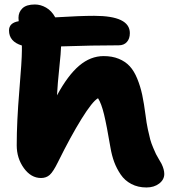

<svg xmlns="http://www.w3.org/2000/svg" viewBox="-20 -766 749 852"><path d="M162.1 23.9Q117.7 23.9 85.9 -20Q54.2 -64 54.2 -121.1Q54.2 -226.1 65.7 -362.8Q77.1 -499.5 77.1 -541V-564Q20 -581.5 20 -630.9Q20 -664.6 63 -671.9Q62 -676.8 62 -687Q62 -712.4 79.6 -729.2Q97.2 -746.1 134.8 -746.1Q160.2 -746.1 184.6 -732.2Q209 -718.3 225.1 -689Q335.4 -695.8 397.9 -695.8Q556.2 -695.8 556.2 -619.1Q556.2 -594.2 543 -579.6Q529.8 -564.9 506.8 -564.9Q391.6 -564.9 251 -560.1Q250.5 -535.2 243.2 -465.8Q235.8 -396.5 232.9 -342.8Q281.2 -432.1 331.5 -474.6Q381.8 -517.1 439.9 -517.1Q478 -517.1 507.1 -505.1Q536.1 -493.2 555.4 -472.4Q574.7 -451.7 588.9 -417.2Q603 -382.8 611.1 -345Q619.1 -307.1 626 -253.9Q629.9 -221.2 636 -192.6Q642.1 -164.1 646.7 -147Q651.4 -129.9 660.2 -109.4Q668.9 -88.9 672.1 -82.5Q675.3 -76.2 685.5 -58.6Q695.8 -41 696.8 -39.1Q709 -13.7 709 5.9Q709 31.2 686.3 48.6Q663.6 65.9 629.9 65.9Q592.3 65.9 563 50.5Q533.7 35.2 515.6 8.5Q497.6 -18.1 486.8 -47.1Q476.1 -76.2 470.2 -110.8Q453.6 -209 441.7 -258.3Q429.7 -307.6 415 -330.1Q390.1 -316.4 341.8 -238.5Q293.5 -160.6 237.8 -47.9Q216.3 -3.9 200.7 10Q185.1 23.9 162.1 23.9Z"/></svg>

Font: Shantell Sans Irregular Bouncy
Style: Regular
Weight: 800
Designer: Stephen Nixon, Anya Danilova, Shantell Martin
Foundry: Arrow Type
Version: Version 1.006;[9816181b4]